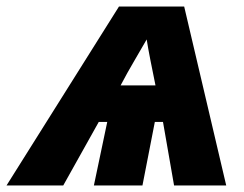

<svg xmlns="http://www.w3.org/2000/svg" viewBox="-93 -569 747 589"><path d="M-73 0 272 -549H472L601 0H441L407 -195H382L344 0H195L236 -195H210L101 0ZM277 -307H384Q376 -346 368.5 -384Q361 -422 357 -448Q340 -418 319 -382.5Q298 -347 277 -307Z"/></svg>

Font: Noto Sans Disp ExtBd
Style: Italic
Weight: 800
Italic angle: -12°
Designer: Monotype Design Team
Foundry: Monotype Imaging Inc.
Version: Version 2.000;GOOG;noto-source:20170915:90ef993387c0